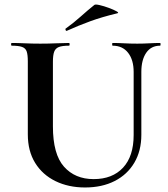

<svg xmlns="http://www.w3.org/2000/svg" viewBox="-20 -815 743 849"><path d="M571 -497Q571 -550 546.5 -581.5Q522 -613 478 -613Q476 -613 476 -619Q476 -625 478 -625Q503 -625 529.5 -623.5Q556 -622 587 -622Q614 -622 640 -623.5Q666 -625 688 -625Q690 -625 690 -619Q690 -613 688 -613Q648 -613 626.5 -581.5Q605 -550 605 -497V-219Q605 -148 574 -95.5Q543 -43 487 -14.5Q431 14 356 14Q283 14 225.5 -14Q168 -42 135.5 -94.5Q103 -147 103 -221V-544Q103 -573 98 -587.5Q93 -602 77.5 -607.5Q62 -613 32 -613Q29 -613 29 -619Q29 -625 32 -625Q58 -625 90 -623.5Q122 -622 158 -622Q196 -622 228 -623.5Q260 -625 285 -625Q288 -625 288 -619Q288 -613 285 -613Q255 -613 240 -607Q225 -601 219.5 -586Q214 -571 214 -542V-256Q214 -133 263 -78Q312 -23 394 -23Q477 -23 524 -73.5Q571 -124 571 -218ZM276 -679Q272 -677 270 -682.5Q268 -688 271 -689Q307 -715 337 -742Q367 -769 397 -793Q401 -797 420.5 -792.5Q440 -788 461.5 -780Q483 -772 495.5 -765Q508 -758 498 -756Q431 -740 379 -721Q327 -702 276 -679Z"/></svg>

Font: Cormorant Light
Style: Regular
Weight: 300
Designer: Christian Thalmann (Catharsis Fonts)
Foundry: Catharsis Fonts
Version: Version 4.000